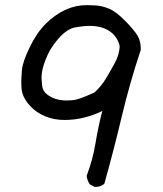

<svg xmlns="http://www.w3.org/2000/svg" viewBox="-20 -723 634 749"><path d="M354 6H349L330 -4Q320 -20 318 -37Q342 -100 352.5 -164Q363 -228 379 -290Q307 -255 231 -255Q191 -255 156 -269.5Q121 -284 97.5 -309.5Q74 -335 67 -361Q63 -377 63 -402Q63 -417 65.5 -449Q68 -481 95.5 -538Q123 -595 159 -631Q233 -703 318 -703Q322 -703 349 -702Q376 -701 404.5 -689.5Q433 -678 469.5 -640.5Q506 -603 517.5 -582Q529 -561 529 -536V-528Q486 -399 455 -268.5Q424 -138 387 -6Q373 6 354 6ZM239 -331Q245 -331 261 -332Q277 -333 300.5 -342Q324 -351 348 -362Q375 -386 393.5 -417Q412 -448 428.5 -478.5Q445 -509 447 -542Q441 -573 416 -595Q384 -622 330 -622Q307 -622 274.5 -616.5Q242 -611 208 -572.5Q174 -534 157 -488Q142 -450 142 -419Q142 -413 144 -391Q146 -369 162 -356Q193 -331 239 -331Z"/></svg>

Font: Xiaolai SC
Style: Regular
Weight: 400
Designer: Nozomi Seto 瀬戸のぞみ
Version: Version 3.11;December 4, 2020;FontCreator 13.0.0.2613 64-bit